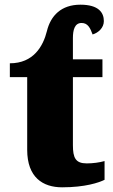

<svg xmlns="http://www.w3.org/2000/svg" viewBox="-20 -789 484 819"><path d="M245 10C343 10 402 -10 426 -22V-102C405 -96 377 -92 350 -92C302 -92 291 -116 291 -170V-460H417V-536H291V-627C291 -660 298 -691 328 -691C355 -691 365 -669 375 -642C399 -649 423 -670 423 -699C423 -735 401 -769 323 -769C241 -769 196 -722 180 -656C164 -592 123 -519 22 -519V-460H96V-150C96 -32 163 10 245 10Z"/></svg>

Font: UArctic Serif Black
Style: Regular
Weight: 900
Designer: Customization by Puisto advertising & original work Monotype Design Team
Foundry: Monotype Imaging Inc.
Version: Version 2.004